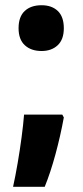

<svg xmlns="http://www.w3.org/2000/svg" viewBox="-20 -577 316 734"><path d="M51 -469Q51 -513 74.5 -535Q98 -557 139 -557Q178 -557 201 -535Q224 -513 224 -469Q224 -426 200.5 -404Q177 -382 139 -382Q99 -382 75 -404Q51 -426 51 -469ZM224 -128Q211 -57 192 13Q173 83 151 137H30Q39 96 47.5 46.5Q56 -3 62.5 -52Q69 -101 72 -139H218Z"/></svg>

Font: Noto Sans Lao Looped UI Cond ExBd
Style: Regular
Weight: 800
Width: 3
Designer: Mark Frömberg, Ben Mitchell
Foundry: The Fontpad Ltd
Version: Version 1.001; ttfautohint (v1.8.4.7-5d5b)